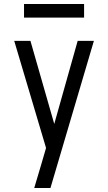

<svg xmlns="http://www.w3.org/2000/svg" viewBox="-20 -939 540 959"><path d="M151 0Q160 -30 169 -60.5Q178 -91 187 -121L210 -200L51 -735H132L251 -320L368 -735H449L232 0ZM100 -851V-919H400V-851Z"/></svg>

Font: Iosevka Term
Style: Regular
Weight: 400
Monospace: yes
Designer: Belleve Invis
Foundry: Belleve Invis
Version: Version 30.0.1